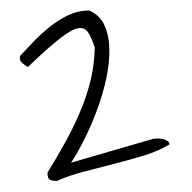

<svg xmlns="http://www.w3.org/2000/svg" viewBox="-20 -485 358 358"><path d="M68.5 -163Q85.1 -190 100.9 -218.3Q116.6 -246.6 128.9 -275.5Q141.3 -304.3 148.7 -334.3Q156.1 -364.3 156.7 -396.2Q151 -414.3 144.4 -424.5Q137.8 -434.6 125.2 -432.2Q112.6 -429.7 90.8 -412.6Q69.1 -395.6 31.8 -359.9Q26.7 -363.2 21.8 -367.3Q16.9 -371.4 16.9 -376.9Q16.9 -377.5 17.2 -378.8Q17.5 -380.2 17.5 -380.8Q28.4 -392.3 42.4 -407.2Q56.5 -422 73.1 -435.2Q89.7 -448.4 107.7 -456.9Q125.8 -465.4 146.4 -465.4Q166.5 -456.6 175.1 -437.1Q183.7 -417.6 183.9 -392Q184.2 -366.5 177.9 -337.6Q171.6 -308.7 161 -280.1Q150.4 -251.6 137.5 -225.7Q124.6 -199.9 112.6 -181.7L266.2 -226.3Q266.7 -226.3 269.3 -226.5Q271.9 -226.8 273.6 -226.8Q276.5 -226.8 280.5 -226.3Q284.5 -225.7 287.6 -224.6Q290.8 -223.5 293.4 -221.3Q296 -219.1 296 -215.8Q275.3 -203.2 248.1 -194.9Q220.9 -186.7 192 -179.3Q163 -171.8 135.5 -164.7Q108 -157.5 86.2 -147.6Q78.8 -147.6 73.6 -149.6Q68.5 -151.5 68.5 -163Z"/></svg>

Font: Shadows Into Light
Style: Regular
Weight: 400
Designer: Kimberly Geswein
Foundry: Kimberly Geswein
Version: Version 001.000